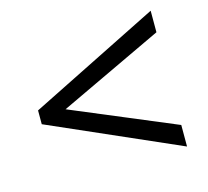

<svg xmlns="http://www.w3.org/2000/svg" viewBox="-78 -698 729 672"><g transform="rotate(-15 286.0 -362.0)"><path d="M521 -116 50 -323V-373L521 -608V-530L144 -352L521 -194Z"/></g></svg>

Font: Noto Sans PhagsPa
Style: Regular
Weight: 400
Designer: Monotype Design Team
Foundry: Monotype Imaging Inc.
Version: Version 2.004; ttfautohint (v1.8.4.7-5d5b)